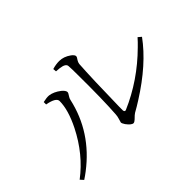

<svg xmlns="http://www.w3.org/2000/svg" viewBox="-111 -961 1221 1221"><g transform="rotate(-45 500.0 -350.5)"><path d="M430.7 -641.6 428.7 -664.1Q460.9 -673.8 491.2 -673.8Q531.2 -673.8 569.3 -646.5Q588.9 -631.8 589.8 -620.1Q589.8 -610.4 578.1 -595.7Q570.3 -584 568.4 -570.3Q560.5 -450.2 555.7 -196.3Q555.7 -176.8 555.7 -165Q557.6 -149.4 570.3 -153.3Q756.8 -233.4 906.2 -381.8Q930.7 -405.3 951.2 -428.7L972.7 -410.2Q868.2 -266.6 669.9 -141.6Q634.8 -119.1 599.6 -99.6Q590.8 -94.7 567.4 -71.3Q555.7 -60.5 546.9 -59.6Q529.3 -59.6 503.9 -93.8Q492.2 -111.3 492.2 -120.1Q492.2 -123 500 -147.5Q504.9 -162.1 505.9 -180.7Q514.6 -309.6 512.7 -527.3Q512.7 -580.1 510.7 -608.4Q509.8 -632.8 462.9 -638.7Q449.2 -640.6 430.7 -641.6ZM313.5 -492.2Q312.5 -523.4 237.3 -537.1V-558.6Q271.5 -566.4 291 -564.5Q328.1 -559.6 366.2 -530.3Q388.7 -511.7 389.6 -497.1Q389.6 -488.3 377 -470.7Q369.1 -459 367.2 -448.2Q314.5 -210.9 113.3 -57.6Q91.8 -41 69.3 -26.4L49.8 -47.9Q179.7 -146.5 258.8 -303.7Q313.5 -413.1 313.5 -492.2Z"/></g></svg>

Font: GenYoMin JP Light
Style: Regular
Weight: 300
Version: Version 1.001;PS 1;hotconv 16.6.51;makeotf.lib2.5.65220 DEVE